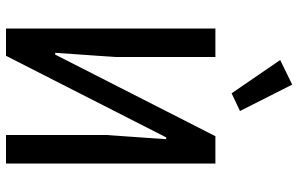

<svg xmlns="http://www.w3.org/2000/svg" viewBox="-197 -797 994 640"><g transform="rotate(90 300.0 -477.0)"><path d="M291 -752 180 -914 262 -954 350 -780ZM75 0V-698H170V-364L156 -164H162L434 -698H525V0H430V-334L444 -534H438L166 0Z"/></g></svg>

Font: IBM Plex Mono Text
Style: Regular
Weight: 450
Designer: Mike Abbink, Paul van der Laan, Pieter van Rosmalen
Foundry: Bold Monday
Version: Version 2.000